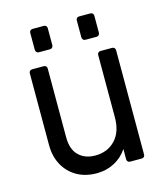

<svg xmlns="http://www.w3.org/2000/svg" viewBox="-114 -850 831 952"><g transform="rotate(-15 301.0 -374.0)"><path d="M265 13Q208 13 164.5 -11.5Q121 -36 96.5 -80.5Q72 -125 72 -183V-552Q72 -559 76.5 -563.5Q81 -568 88 -568H148Q155 -568 159.5 -563.5Q164 -559 164 -552V-198Q164 -137 196 -105.5Q228 -74 281 -74Q344 -74 383.5 -115.5Q423 -157 423 -232V-552Q423 -559 427.5 -563.5Q432 -568 439 -568H499Q506 -568 510.5 -563.5Q515 -559 515 -552V-16Q515 -9 510.5 -4.5Q506 0 499 0H439Q432 0 427.5 -4.5Q423 -9 423 -16V-69Q397 -30 356 -8.5Q315 13 265 13ZM381 -641Q374 -641 369.5 -646Q365 -651 365 -658V-745Q365 -752 369.5 -756.5Q374 -761 381 -761H439Q446 -761 450.5 -756.5Q455 -752 455 -745V-658Q455 -651 450.5 -646Q446 -641 439 -641ZM142 -641Q135 -641 130.5 -646Q126 -651 126 -658V-745Q126 -752 130.5 -756.5Q135 -761 142 -761H200Q207 -761 211.5 -756.5Q216 -752 216 -745V-658Q216 -651 211.5 -646Q207 -641 200 -641Z"/></g></svg>

Font: Miriam Libre Medium
Style: Regular
Weight: 500
Version: Version 2.000